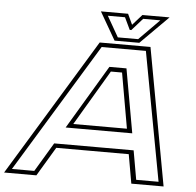

<svg xmlns="http://www.w3.org/2000/svg" viewBox="-111 -916 993 975"><g transform="rotate(5 385.0 -429.0)"><path d="M-54.5 0 371.5 -700H630.5L758.5 0H594L568 -148H198.5L110 0ZM-16.5 -21.5H97.5L186 -169.5H591L617 -21.5H731L609 -678H383.5ZM237 -255 431.5 -581H518.5L576.5 -255ZM274 -276H547.5L498 -558H441ZM446 -716 364 -858H502.5L527.5 -804L575.5 -858H714L572 -716ZM461 -734H564.5L668.5 -839H581L526 -777H518L488.5 -839H401Z"/></g></svg>

Font: Tourney Expanded ExtraLight
Style: Italic
Weight: 200
Width: 7
Italic angle: -12°
Designer: Tyler Finck
Foundry: Etcetera Type Co
Version: Version 1.010; ttfautohint (v1.8.3)